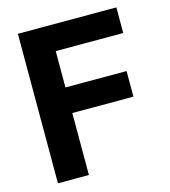

<svg xmlns="http://www.w3.org/2000/svg" viewBox="-106 -792 775 877"><g transform="rotate(-15 281.0 -353.5)"><path d="M59.6 -707H525.4V-585.9H206.1V-414.1H495.1V-293H206.1V0H59.6Z"/></g></svg>

Font: Pretendard JP
Style: Bold
Weight: 700
Designer: Base glyphs from Inter by Rasmus Andersson; Hangeul glyphs from Noto Sans CJK(Source Han Sans) by Jang Soo-young and Kan
Foundry: Kil Hyung-jin
Version: Version 1.309